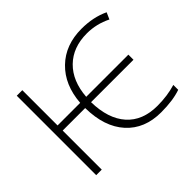

<svg xmlns="http://www.w3.org/2000/svg" viewBox="-154 -967 1220 1220"><g transform="rotate(-45 455.5 -357.0)"><path d="M101.1 0V-713.9H150.9V-397H354Q365.2 -547.4 456.3 -635.7Q547.4 -724.1 692.9 -724.1Q797.4 -724.1 879.9 -685.1L859.9 -640.1Q781.7 -679.2 695.8 -679.2Q570.8 -679.2 494.4 -604.5Q418 -529.8 408.2 -397H787.1V-351.1H405.8Q408.7 -200.2 481.7 -118.2Q554.7 -36.1 688 -36.1Q777.8 -36.1 853 -59.1V-15.1Q782.2 9.8 675.8 9.8Q527.3 9.8 441.2 -85.4Q355 -180.7 353 -351.1H150.9V0Z"/></g></svg>

Font: Open Sans Light
Style: Regular
Weight: 300
Foundry: Ascender Corporation
Version: Version 1.10